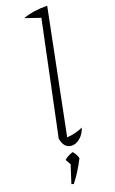

<svg xmlns="http://www.w3.org/2000/svg" viewBox="-176 -766 600 1003"><g transform="rotate(-20 124.0 -264.5)"><path d="M187 -66Q177 -34 154.5 -14.5Q132 5 108 5Q65 5 54 -52L185 -677L100 -706Q158 -727 235 -726L98 -44Q146 -47 187 -66ZM35 193 67 94 50 64Q68 48 98 38Q115 56 121 80Q87 147 47 197Z"/></g></svg>

Font: Piazzolla ExtraLight
Style: Italic
Weight: 200
Italic angle: -11.3°
Designer: Juan Pablo del Peral
Foundry: Huerta Tipografica
Version: Version 1.330